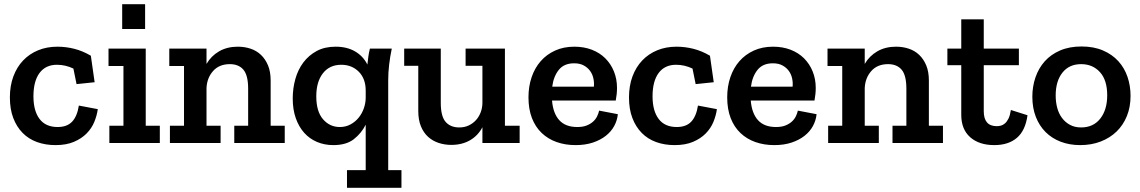

<svg xmlns="http://www.w3.org/2000/svg" viewBox="-20 -680 5422 913"><path d="M445 -161Q441 -131 428.5 -100.5Q416 -70 392 -45.5Q368 -21 331.5 -5.5Q295 10 244 10Q196 10 156 -4.5Q116 -19 87.5 -48Q59 -77 43 -119Q27 -161 27 -217Q27 -272 43.5 -316.5Q60 -361 90 -392.5Q120 -424 161.5 -441Q203 -458 253 -458Q293 -458 333 -448Q373 -438 412 -415L430 -289L344 -280L329 -354Q291 -372 251 -372Q197 -372 168 -333Q139 -294 139 -222Q139 -153 168 -114.5Q197 -76 254 -76Q299 -76 323 -101.5Q347 -127 355 -178L445 -161Z M500 0V-82H567V-366H496V-449H673V-82H740V0ZM561 -660H670V-542H561Z M1094 0V-82H1160V-258Q1160 -322 1137.5 -348.5Q1115 -375 1073 -375Q1022 -375 993 -342Q964 -309 962 -261V-82H1029V0H788V-82H855V-366H785V-449H962V-376Q984 -414 1022 -436Q1060 -458 1111 -458Q1143 -458 1171.5 -448.5Q1200 -439 1221 -419Q1242 -399 1254.5 -369Q1267 -339 1267 -297V-82H1334V0Z M1630 213V129H1719V-87Q1699 -47 1663 -18.5Q1627 10 1565 10Q1523 10 1487.5 -5Q1452 -20 1426.5 -48.5Q1401 -77 1386.5 -118Q1372 -159 1372 -212Q1372 -260 1384.5 -304.5Q1397 -349 1422.5 -383Q1448 -417 1486 -437.5Q1524 -458 1576 -458Q1630 -458 1668.5 -435.5Q1707 -413 1727 -373Q1729 -392 1731.5 -410.5Q1734 -429 1739 -449H1843Q1835 -411 1830.5 -373Q1826 -335 1826 -297V129H1889V213ZM1719 -249Q1719 -306 1686 -339Q1653 -372 1603 -372Q1547 -372 1515.5 -331.5Q1484 -291 1484 -222Q1484 -150 1516 -113Q1548 -76 1596 -76Q1624 -76 1647 -88.5Q1670 -101 1686 -121Q1702 -141 1710.5 -166Q1719 -191 1719 -216Z M2274 0V-75Q2253 -35 2215 -13Q2177 9 2126 9Q2094 9 2065.5 -0.5Q2037 -10 2015.5 -29.5Q1994 -49 1981.5 -79.5Q1969 -110 1969 -152V-367H1902V-449H2076V-191Q2076 -127 2099 -100.5Q2122 -74 2164 -74Q2189 -74 2209 -83.5Q2229 -93 2243.5 -109Q2258 -125 2266 -146.5Q2274 -168 2274 -192V-367H2194V-449H2381V-82H2451V0Z M2918 -137Q2915 -107 2900.5 -80.5Q2886 -54 2860.5 -34Q2835 -14 2799 -2Q2763 10 2717 10Q2668 10 2627 -4.5Q2586 -19 2556 -47.5Q2526 -76 2509.5 -118.5Q2493 -161 2493 -217Q2493 -269 2508 -313Q2523 -357 2551 -389Q2579 -421 2619.5 -439.5Q2660 -458 2711 -458Q2757 -458 2794.5 -443.5Q2832 -429 2858.5 -402.5Q2885 -376 2899.5 -340Q2914 -304 2914 -262Q2914 -233 2908 -202H2605Q2610 -141 2639.5 -108.5Q2669 -76 2725 -76Q2751 -76 2769 -83Q2787 -90 2799.5 -101Q2812 -112 2819 -126Q2826 -140 2829 -154ZM2804 -268Q2806 -288 2801.5 -308Q2797 -328 2785.5 -343.5Q2774 -359 2755.5 -369Q2737 -379 2710 -379Q2662 -379 2637 -347.5Q2612 -316 2606 -268Z M3389 -161Q3385 -131 3372.5 -100.5Q3360 -70 3336 -45.5Q3312 -21 3275.5 -5.5Q3239 10 3188 10Q3140 10 3100 -4.5Q3060 -19 3031.5 -48Q3003 -77 2987 -119Q2971 -161 2971 -217Q2971 -272 2987.5 -316.5Q3004 -361 3034 -392.5Q3064 -424 3105.5 -441Q3147 -458 3197 -458Q3237 -458 3277 -448Q3317 -438 3356 -415L3374 -289L3288 -280L3273 -354Q3235 -372 3195 -372Q3141 -372 3112 -333Q3083 -294 3083 -222Q3083 -153 3112 -114.5Q3141 -76 3198 -76Q3243 -76 3267 -101.5Q3291 -127 3299 -178L3389 -161Z M3863 -137Q3860 -107 3845.5 -80.5Q3831 -54 3805.5 -34Q3780 -14 3744 -2Q3708 10 3662 10Q3613 10 3572 -4.5Q3531 -19 3501 -47.5Q3471 -76 3454.5 -118.5Q3438 -161 3438 -217Q3438 -269 3453 -313Q3468 -357 3496 -389Q3524 -421 3564.5 -439.5Q3605 -458 3656 -458Q3702 -458 3739.5 -443.5Q3777 -429 3803.5 -402.5Q3830 -376 3844.5 -340Q3859 -304 3859 -262Q3859 -233 3853 -202H3550Q3555 -141 3584.5 -108.5Q3614 -76 3670 -76Q3696 -76 3714 -83Q3732 -90 3744.5 -101Q3757 -112 3764 -126Q3771 -140 3774 -154ZM3749 -268Q3751 -288 3746.5 -308Q3742 -328 3730.5 -343.5Q3719 -359 3700.5 -369Q3682 -379 3655 -379Q3607 -379 3582 -347.5Q3557 -316 3551 -268Z M4224 0V-82H4290V-258Q4290 -322 4267.5 -348.5Q4245 -375 4203 -375Q4152 -375 4123 -342Q4094 -309 4092 -261V-82H4159V0H3918V-82H3985V-366H3915V-449H4092V-376Q4114 -414 4152 -436Q4190 -458 4241 -458Q4273 -458 4301.5 -448.5Q4330 -439 4351 -419Q4372 -399 4384.5 -369Q4397 -339 4397 -297V-82H4464V0Z M4866 -132Q4856 -59 4815.5 -24.5Q4775 10 4708 10Q4636 10 4593.5 -27.5Q4551 -65 4551 -134V-370H4485V-449H4551V-588H4658V-449H4825V-370H4658V-151Q4658 -80 4720 -80Q4729 -80 4739 -82.5Q4749 -85 4758.5 -93Q4768 -101 4775.5 -116Q4783 -131 4787 -157L4866 -132Z M5356 -224Q5356 -171 5338.5 -128Q5321 -85 5289.5 -54.5Q5258 -24 5214 -7Q5170 10 5117 10Q5066 10 5024 -6Q4982 -22 4952 -52Q4922 -82 4905.5 -124.5Q4889 -167 4889 -220Q4889 -269 4904 -312.5Q4919 -356 4948 -388.5Q4977 -421 5021 -440Q5065 -459 5123 -459Q5181 -459 5225 -440Q5269 -421 5298 -389Q5327 -357 5341.5 -314.5Q5356 -272 5356 -224ZM5245 -227Q5245 -299 5210.5 -337Q5176 -375 5121 -375Q5064 -375 5032 -334.5Q5000 -294 5000 -226Q5000 -194 5007.5 -166.5Q5015 -139 5030.5 -118.5Q5046 -98 5068.5 -86Q5091 -74 5121 -74Q5179 -74 5212 -116Q5245 -158 5245 -227Z"/></svg>

Font: Zilla Slab SemiBold
Style: Regular
Weight: 600
Designer: Typotheque.com
Foundry: Typotheque type foundry
Version: Version 1.1; 2017